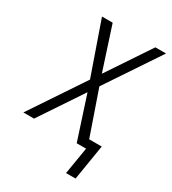

<svg xmlns="http://www.w3.org/2000/svg" viewBox="-218 -851 1035 1153"><g transform="rotate(30 300.0 -274.0)"><path d="M426 187 457 0H392L295 -298L96 0H22L270 -371L143 -735H217L314 -437L513 -735H587L339 -364L445 -58H532L492 187Z"/></g></svg>

Font: Iosevka Aile Light Oblique
Style: Regular
Weight: 300
Italic angle: -9°
Designer: Belleve Invis
Foundry: Belleve Invis
Version: Version 31.1.0; ttfautohint (v1.8.4)